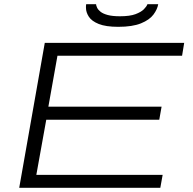

<svg xmlns="http://www.w3.org/2000/svg" viewBox="-20 -889 912 909"><path d="M71 0 192 -686H852L842 -625H252L209 -384H745L734 -322H199L152 -61H750L739 0ZM540 -762Q481 -762 447.5 -775.5Q414 -789 400.5 -810Q387 -831 387 -852Q387 -857 387 -861Q387 -865 388 -869H435Q435 -865 436.5 -861Q438 -857 440 -852Q445 -842 456.5 -833Q468 -824 490 -818Q512 -812 548 -812Q595 -812 621.5 -822Q648 -832 661 -845Q674 -858 678 -869H729Q725 -845 706.5 -820Q688 -795 647.5 -778.5Q607 -762 540 -762Z"/></svg>

Font: Archivo Expanded ExtraLight
Style: Italic
Weight: 250
Width: 7
Italic angle: -10°
Designer: Hector Gatti
Foundry: Omnibus-Type
Version: Version 2.001